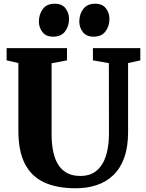

<svg xmlns="http://www.w3.org/2000/svg" viewBox="-20 -1001 780 1029"><path d="M386.5 8Q284.5 8 216.2 -23.8Q148 -55.5 113.2 -123.5Q78.5 -191.5 78.5 -299V-663L15.5 -677.5V-743H339V-677.5L256.5 -662V-283Q256.5 -228 265.8 -186Q275 -144 294 -115.5Q313 -87 342 -72.5Q371 -58 410.5 -58Q464.5 -58 498.2 -86.8Q532 -115.5 548 -166.5Q564 -217.5 564 -285.5L563.5 -662.5L478 -677.5V-743H732V-677.5L666.5 -663V-294Q666.5 -212.5 645.5 -155Q624.5 -97.5 586.5 -61.5Q548.5 -25.5 497.5 -8.8Q446.5 8 386.5 8ZM264 -804.5Q226.5 -804.5 207.5 -829.2Q188.5 -854 188.5 -885Q188.5 -924.5 209.5 -952.8Q230.5 -981 273 -981H274Q312.5 -981 331.2 -956.2Q350 -931.5 350 -900Q350 -861 329 -832.8Q308 -804.5 265 -804.5ZM481 -804.5Q443 -804.5 424 -829.2Q405 -854 405 -885Q405 -924.5 426.2 -952.8Q447.5 -981 489.5 -981H490.5Q529 -981 547.8 -956.2Q566.5 -931.5 566.5 -900Q566.5 -861 545.5 -832.8Q524.5 -804.5 482 -804.5Z"/></svg>

Font: Merriweather 28pt Black
Style: Regular
Weight: 900
Version: Version 2.100